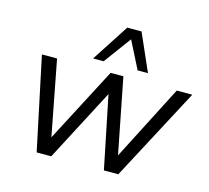

<svg xmlns="http://www.w3.org/2000/svg" viewBox="-107 -879 1095 1004"><g transform="rotate(15 440.5 -376.5)"><path d="M173 0 67 -502H149L227 -96L439 -502H508L588 -95L797 -502H881L615 0H537L457 -392L252 0ZM331 -551 462 -753H539L628 -551H572L497 -699L388 -551Z"/></g></svg>

Font: Mulish
Style: Italic
Weight: 400
Italic angle: -9°
Designer: Vernon Adams
Foundry: Vernon Adams
Version: Version 3.603; ttfautohint (v1.8.3)